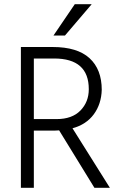

<svg xmlns="http://www.w3.org/2000/svg" viewBox="-20 -899 571 919"><path d="M291 -729H236L338 -879H419ZM244 -274H142V0H80V-674H232Q350 -674 408.5 -620.5Q467 -567 467 -469Q465 -401 429 -352Q393 -303 327 -285L506 0H432L263 -275Q257 -274 244 -274ZM239 -619H142V-329H251Q325 -329 365 -370Q405 -411 405 -472Q405 -619 239 -619Z"/></svg>

Font: Hind Jalandhar Light
Style: Regular
Weight: 300
Designer: Namrata Goyal
Foundry: Indian Type Foundry
Version: Version 0.702;PS 1.0;hotconv 1.0.81;makeotf.lib2.5.63406